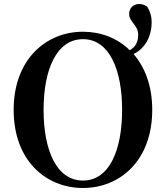

<svg xmlns="http://www.w3.org/2000/svg" viewBox="-20 -917 825 956"><path d="M393 -18C261 -18 197 -170 197 -370C197 -569 261 -722 393 -722C525 -722 588 -569 588 -370C588 -170 525 -18 393 -18ZM393 19C578 19 738 -118 738 -370C738 -489 702 -582 645 -648C701 -675 735 -734 735 -806C735 -837 727 -861 713 -884C699 -893 687 -897 672 -897C643 -897 623 -875 623 -848C623 -806 668 -794 668 -743C668 -708 654 -682 626 -667C564 -728 481 -759 393 -759C209 -759 48 -621 48 -370C48 -117 209 19 393 19Z"/></svg>

Font: GenRyuMin2 TW B
Style: Regular
Weight: 700
Version: Version 2.100;PS 2.1;hotconv 16.6.51;makeotf.lib2.5.65220 DE